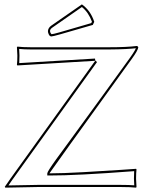

<svg xmlns="http://www.w3.org/2000/svg" viewBox="-20 -863 685 886"><path d="M208 -63Q266.1 -63 366 -68.6Q465.8 -74.2 537.1 -79.1L607.9 -84L609.9 -81.1Q607.9 -65.4 607.9 -38.1Q607.9 -26.9 609.9 0L607.9 2.9Q582.5 0 537.1 0H153.8L4.9 2.9L2 -1Q8.8 -9.8 19.5 -25.9Q25.4 -34.7 27.8 -38.1L419.4 -582.5L60.1 -561L58.1 -564Q60.1 -579.6 60.1 -606.9Q60.1 -618.2 58.1 -645L60.1 -647.9Q84.5 -645 121.1 -645H485.8Q564.9 -645 611.8 -650.9Q617.2 -648.9 618.2 -645Q617.2 -631.3 587.9 -590.8Q208 -64.9 208 -63ZM357.9 -842.8Q397.9 -814.5 415 -762.2L408.2 -748L255.9 -704.1Q224.6 -695.3 216.8 -694.8Q206.5 -694.8 201.7 -713.9Q200.7 -717.8 201.2 -720.2Q202.6 -734.4 215.8 -744.1ZM418.5 -592.8 419.4 -584 427.7 -576.7 36.1 -32.2Q34.2 -29.3 28.3 -21Q22.5 -12.2 19 -7.3Q127 -9.8 153.8 -9.8H537.1Q577.6 -9.8 599.6 -7.8Q598.1 -28.3 598.1 -38.1Q598.1 -53.2 599.1 -73.2Q331.1 -52.7 208 -53.2H198.2V-63Q198.2 -70.8 238.8 -127.4Q252 -146 293.5 -202.1Q439.5 -401.9 580.1 -596.7Q607.9 -635.7 607.9 -645Q608.4 -644.5 611.8 -641.1H613.3Q567.9 -635.3 485.8 -634.8H121.1Q91.8 -634.8 68.4 -637.2Q69.8 -616.7 69.8 -606.9Q69.8 -591.8 68.8 -571.8Q407.7 -591.8 418.5 -592.8ZM357.9 -830.6 221.7 -735.8Q210.9 -728.5 210.9 -720.2Q211.4 -711.4 217.8 -705.1Q225.6 -705.6 253.4 -713.4L400.9 -756.3L404.3 -762.7Q388.7 -805.7 357.9 -830.6Z"/></svg>

Font: Linux Biolinum Outline O
Style: Bold
Weight: 700
Designer: Philipp H. Poll
Foundry: Philipp H. Poll
Version: Version 0.9.2